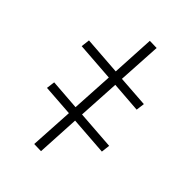

<svg xmlns="http://www.w3.org/2000/svg" viewBox="-111 -566 823 827"><g transform="rotate(20 300.0 -152.5)"><path d="M161 151 123 132 218 -44 92 -114 113 -147 236 -78 327 -247 171 -334 192 -368 346 -282 439 -456 477 -437 382 -261 508 -191 487 -158 364 -227 273 -58 429 29 408 63 254 -23Z"/></g></svg>

Font: Iosevka Etoile Extralight
Style: Regular
Weight: 200
Designer: Belleve Invis
Foundry: Belleve Invis
Version: Version 22.1.2; ttfautohint (v1.8.4)